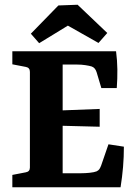

<svg xmlns="http://www.w3.org/2000/svg" viewBox="-20 -789 568 809"><path d="M407 -418 387 -485Q381 -504 366 -509Q356 -512 339.5 -514.5Q323 -517 305 -517H244V-324L400 -330V-255L244 -259V-59H321Q339 -59 358 -61Q377 -63 387 -67Q395 -71 398.5 -76Q402 -81 406 -91L437 -181L502 -171Q502 -127 498.5 -85.5Q495 -44 488 0H32V-52L89 -63Q106 -66 106 -83V-486Q106 -504 89 -507L32 -518V-573H469Q474 -535 474.5 -496.5Q475 -458 472 -418ZM110 -647 226 -766 307 -769 432 -650 395 -608 266 -681 145 -607Z"/></svg>

Font: Rasa
Style: Bold
Weight: 700
Designer: Anna Giedrys (Yrsa+Rasa design), David Brezina (Yrsa art-direction, Rasa art-direction, design)
Foundry: Rosetta Type Foundry
Version: Version 2.004